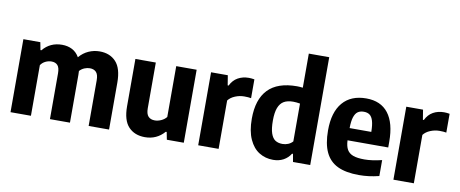

<svg xmlns="http://www.w3.org/2000/svg" viewBox="-69 -1107 3392 1417"><g transform="rotate(10 1626.5 -399.0)"><path d="M792.5 -351.5V0H639.5V-343Q639.5 -385 622.5 -403Q605.5 -421 575 -421Q555 -421 534.5 -412.5Q514 -404 498.5 -387Q499.5 -369 499.5 -359V0H349.5V-343Q349.5 -385.5 333.5 -403.2Q317.5 -421 287.5 -421Q265 -421 243 -410.5Q221 -400 207 -379.5V0H54V-547H181L192 -489.5H199Q254 -556 343.5 -556Q386 -556 419.2 -538.8Q452.5 -521.5 473 -485.5Q503 -521 542.5 -538.5Q582 -556 625 -556Q702 -556 747.2 -507.2Q792.5 -458.5 792.5 -351.5Z M893.5 -192.5V-547H1046.5V-204.5Q1046.5 -162 1063.8 -143.5Q1081 -125 1112.5 -125Q1135.5 -125 1159.8 -135.8Q1184 -146.5 1199.5 -166V-547H1352.5V0H1225.5L1214.5 -56.5H1207.5Q1150 9.5 1062 9.5Q984.5 9.5 939 -38.8Q893.5 -87 893.5 -192.5Z M1460.5 -547H1586L1598 -473H1605Q1625.5 -515 1661.2 -535Q1697 -555 1743 -555Q1761.5 -555 1784.5 -551V-410Q1766 -414 1733 -414Q1698 -414 1664.8 -400.2Q1631.5 -386.5 1613.5 -362.5V0H1460.5Z M1816 -262.5Q1816 -407 1887.2 -481.2Q1958.5 -555.5 2103.5 -555.5Q2121 -555.5 2147 -552.5V-808H2300V0H2171L2160.5 -59H2153.5Q2133.5 -26.5 2100 -8.2Q2066.5 10 2022.5 10Q1964.5 10 1918 -18.8Q1871.5 -47.5 1843.8 -108.5Q1816 -169.5 1816 -262.5ZM2147 -150V-433.5Q2118 -438.5 2095.5 -438.5Q2053 -438.5 2026 -422.8Q1999 -407 1985.2 -371.2Q1971.5 -335.5 1971.5 -275.5Q1971.5 -214.5 1983.5 -179.8Q1995.5 -145 2017.2 -131.2Q2039 -117.5 2071 -117.5Q2093 -117.5 2113 -125.8Q2133 -134 2147 -150Z M2844.5 -227.5H2539.5Q2541.5 -183 2556.2 -157.8Q2571 -132.5 2602 -121.2Q2633 -110 2686 -110Q2742 -110 2816.5 -128V-8.5Q2775.5 1.5 2739.2 6Q2703 10.5 2666 10.5Q2568 10.5 2506.2 -19Q2444.5 -48.5 2414.8 -111.5Q2385 -174.5 2385 -275Q2385 -411.5 2446.8 -483.8Q2508.5 -556 2623 -556Q2732 -556 2788.2 -483.2Q2844.5 -410.5 2844.5 -270.5ZM2539 -319H2701.5Q2701 -371 2692 -401Q2683 -431 2666 -443.5Q2649 -456 2622 -456Q2594.5 -456 2576.8 -443.5Q2559 -431 2549.2 -401Q2539.5 -371 2539 -319Z M2923.5 -547H3049L3061 -473H3068Q3088.5 -515 3124.2 -535Q3160 -555 3206 -555Q3224.5 -555 3247.5 -551V-410Q3229 -414 3196 -414Q3161 -414 3127.8 -400.2Q3094.5 -386.5 3076.5 -362.5V0H2923.5Z"/></g></svg>

Font: Encode Sans Semi Condensed
Style: Bold
Weight: 700
Width: 4
Designer: Multiple Designers
Foundry: Impallari Type
Version: Version 2.000